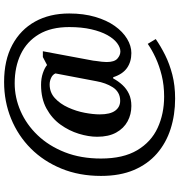

<svg xmlns="http://www.w3.org/2000/svg" viewBox="12 -766 896 961"><g transform="rotate(-90 460.5 -286.0)"><path d="M447 142Q366 142 295.5 119.5Q225 97 172 51Q119 5 89.5 -64.5Q60 -134 60 -229Q60 -338 96.5 -427Q133 -516 197 -580Q261 -644 346.5 -679Q432 -714 530 -714Q639 -714 715.5 -673Q792 -632 832.5 -559Q873 -486 873 -388Q873 -316 856 -258Q839 -200 810.5 -160Q782 -120 746.5 -98.5Q711 -77 675 -77Q631 -77 600 -99Q569 -121 554 -168H548Q534 -142 515 -121.5Q496 -101 470.5 -89Q445 -77 410 -77Q368 -77 333 -96Q298 -115 277 -153Q256 -191 256 -248Q256 -291 271 -340Q286 -389 317 -432Q348 -475 397.5 -502Q447 -529 516 -529Q548 -529 574.5 -520Q601 -511 615 -499L655 -520H684L637 -268Q637 -263 635 -251Q633 -239 631.5 -225Q630 -211 630 -201Q630 -162 647 -147Q664 -132 683 -132Q703 -132 725 -148.5Q747 -165 765 -197.5Q783 -230 794 -278Q805 -326 805 -388Q805 -479 769 -539.5Q733 -600 669.5 -630.5Q606 -661 524 -661Q452 -661 384.5 -631.5Q317 -602 263.5 -546Q210 -490 178.5 -410Q147 -330 147 -229Q147 -118 188.5 -48Q230 22 300.5 54.5Q371 87 457 87Q514 87 562.5 75Q611 63 651 44.5Q691 26 721 5L745 45Q709 70 665 92Q621 114 567 128Q513 142 447 142ZM436 -133Q459 -133 476 -143Q493 -153 504 -170.5Q515 -188 522.5 -208.5Q530 -229 534 -252L573 -457Q567 -471 551 -478.5Q535 -486 518 -486Q478 -486 449.5 -460Q421 -434 402.5 -393.5Q384 -353 376 -310.5Q368 -268 368 -235Q368 -183 386.5 -158Q405 -133 436 -133Z"/></g></svg>

Font: Noto Serif Hebrew SemiBold
Style: Regular
Weight: 600
Version: Version 2.003